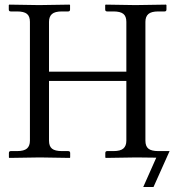

<svg xmlns="http://www.w3.org/2000/svg" viewBox="-20 -666 741 811"><path d="M513.7 -71.8V-324.2H187V-71.8Q187 -48.3 199.7 -38.1Q212.4 -27.8 241.7 -27.8H268.1Q276.4 -27.8 276.4 -19.5V-1L274.4 1Q187.5 -1 148.4 -1L19.5 1L17.6 -1V-19.5Q17.6 -27.8 25.4 -27.8H51.8Q81.5 -27.8 94 -38.8Q106.4 -49.8 106.4 -71.8V-573.7Q106.4 -597.2 93.8 -607.4Q81.1 -617.7 51.8 -617.7H25.4Q17.1 -617.7 17.1 -626V-644.5L19 -646.5Q106 -644.5 145 -644.5L273.9 -646.5L275.9 -644.5V-626Q275.9 -617.7 268.1 -617.7H241.7Q211.9 -617.7 199.5 -606.7Q187 -595.7 187 -573.7V-363.3H513.7V-573.7Q513.7 -597.2 501 -607.4Q488.3 -617.7 459 -617.7H432.6Q424.3 -617.7 424.3 -626V-644.5L426.3 -646.5Q513.2 -644.5 552.2 -644.5L681.2 -646.5L683.1 -644.5V-626Q683.1 -617.7 675.3 -617.7H648.9Q619.1 -617.7 606.7 -606.7Q594.2 -595.7 594.2 -573.7V-71.8Q594.2 -48.3 606.9 -38.1Q619.6 -27.8 648.9 -27.8H652.8H675.3H696.3L628.4 124H585L640.1 0Q582 -1 555.7 -1L426.8 1L424.8 -1V-19.5Q424.8 -27.8 432.6 -27.8H459Q488.8 -27.8 501.2 -38.8Q513.7 -49.8 513.7 -71.8Z"/></svg>

Font: Libertinage
Style: b
Weight: 400
Designer: OSP
Foundry: OSP
Version: Version 1.0; 2008; OFL relea